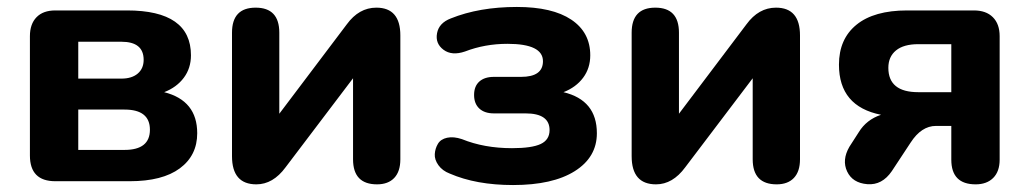

<svg xmlns="http://www.w3.org/2000/svg" viewBox="-20 -521 2960 552"><path d="M353 0H139Q66 0 66 -74V-417Q66 -452 85 -471.5Q104 -491 139 -491H345Q529 -491 529 -362Q529 -325 508.5 -297.5Q488 -270 452 -256Q547 -232 547 -138Q547 -74 497 -37Q447 0 353 0ZM205 -401V-295H329Q359 -295 376 -309.5Q393 -324 393 -349Q393 -401 329 -401ZM205 -206V-90H338Q411 -90 411 -148Q411 -206 338 -206Z M717 9Q647 9 647 -72V-427Q647 -499 715 -499Q783 -499 783 -427V-194L977 -451Q1012 -499 1062 -499Q1131 -499 1131 -419V-63Q1131 -28 1113.5 -9.5Q1096 9 1064 9Q995 9 995 -63V-296L801 -40Q765 9 717 9Z M1455 11Q1349 11 1273 -22Q1252 -30 1240.5 -46Q1229 -62 1230 -78Q1231 -94 1239 -107.5Q1247 -121 1265.5 -125Q1284 -129 1308 -121Q1372 -95 1452 -95Q1509 -95 1534.5 -107Q1560 -119 1560 -147Q1560 -195 1491 -195H1400Q1373 -195 1358 -209Q1343 -223 1343 -248Q1343 -273 1358 -286.5Q1373 -300 1400 -300H1478Q1541 -300 1541 -345Q1541 -395 1439 -395Q1374 -395 1317 -373Q1279 -360 1255 -378Q1231 -396 1236.5 -425.5Q1242 -455 1276 -468Q1358 -501 1466 -501Q1568 -501 1622.5 -464.5Q1677 -428 1677 -362Q1677 -325 1656.5 -297.5Q1636 -270 1600 -256Q1696 -233 1696 -138Q1696 -69 1632.5 -29Q1569 11 1455 11Z M1866 9Q1796 9 1796 -72V-427Q1796 -499 1864 -499Q1932 -499 1932 -427V-194L2126 -451Q2161 -499 2211 -499Q2280 -499 2280 -419V-63Q2280 -28 2262.5 -9.5Q2245 9 2213 9Q2144 9 2144 -63V-296L1950 -40Q1914 9 1866 9Z M2785 9Q2715 9 2715 -62V-159H2671Q2629 -159 2598 -111L2544 -29Q2516 12 2473.5 8.5Q2431 5 2415.5 -28Q2400 -61 2422 -99L2449 -141Q2471 -177 2513 -191Q2392 -215 2392 -335Q2392 -409 2442.5 -450Q2493 -491 2588 -491H2780Q2815 -491 2834.5 -471.5Q2854 -452 2854 -417V-62Q2854 -28 2835.5 -9.5Q2817 9 2785 9ZM2620 -256H2715V-394H2620Q2578 -394 2556 -376Q2534 -358 2534 -326Q2534 -256 2620 -256Z"/></svg>

Font: Nunito ExtraBold
Style: Regular
Weight: 800
Designer: Vernon Adams
Foundry: Vernon Adams
Version: Version 3.602